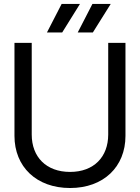

<svg xmlns="http://www.w3.org/2000/svg" viewBox="-20 -946 713 978"><path d="M336.9 11.7C507.8 11.7 619.1 -96.7 619.1 -253.9V-727.5H531.2V-260.7C531.2 -146.5 458 -70.3 336.9 -70.3C215.3 -70.3 141.6 -146.5 141.6 -260.7V-727.5H53.7V-253.9C53.7 -96.7 165.5 11.7 336.9 11.7ZM219.2 -780.8H296.9L387.2 -925.8H293.9ZM376 -780.8H453.1L543.9 -925.8H450.7Z"/></svg>

Font: Guggenheim Sans Display
Style: Regular
Weight: 400
Designer: Modified by Tom Baber under direction of Pentagram Design 2023
Foundry: rsms
Version: Version 1.001;Glyphs 3.1.2 (3151)